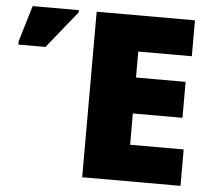

<svg xmlns="http://www.w3.org/2000/svg" viewBox="-51 -769 907 825"><g transform="rotate(5 402.5 -357.0)"><path d="M757 0H333V-714H757V-559H526V-447H740V-292H526V-157H757ZM10 -544V-558L57 -714H256V-704L127 -544Z"/></g></svg>

Font: Noto Sans Black
Style: Regular
Weight: 900
Designer: Monotype Design Team
Foundry: Monotype Imaging Inc.
Version: Version 2.007